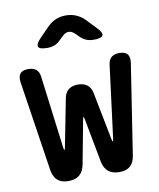

<svg xmlns="http://www.w3.org/2000/svg" viewBox="-88 -854 775 933"><g transform="rotate(-10 300.0 -387.5)"><path d="M174 10Q140 10 121 -6.5Q102 -23 96 -57L28 -503Q24 -532 35.5 -546Q47 -560 75 -560Q100 -560 114 -548.5Q128 -537 131 -514L177 -153Q179 -142 181 -142Q181 -142 181 -143Q183 -143 185 -153L231 -388Q236 -416 253.5 -430Q271 -444 300 -444Q329 -444 346.5 -430Q364 -416 369 -388L415 -153Q417 -143 419 -143Q419 -142 419 -142Q421 -142 423 -153L469 -514Q472 -537 486 -548.5Q500 -560 525 -560Q553 -560 564.5 -546Q576 -532 572 -503L503 -56Q498 -23 479 -6.5Q460 10 426 10Q392 10 372 -6Q352 -22 345 -55L304 -273Q302 -284 300 -284Q298 -284 296 -273L255 -56Q248 -22 228 -6Q208 10 174 10ZM186 -645Q147 -645 141.5 -658.5Q136 -672 163 -700L209 -747Q228 -766 250.5 -775.5Q273 -785 300 -785Q327 -785 350 -775.5Q373 -766 392 -747L437 -700Q465 -672 459 -658.5Q453 -645 414 -645Q394 -645 378 -651.5Q362 -658 348 -672L332 -688Q316 -704 300 -704Q284 -704 268 -688L251 -672Q238 -658 222 -651.5Q206 -645 186 -645Z"/></g></svg>

Font: Maple Mono SemiBold
Style: Regular
Weight: 600
Monospace: yes
Designer: subframe7536
Version: Version 7.000